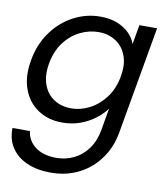

<svg xmlns="http://www.w3.org/2000/svg" viewBox="-90 -633 856 978"><g transform="rotate(10 338.0 -143.5)"><path d="M350.9 -556.8Q400.7 -556.8 438.3 -541.8Q475.9 -526.7 500.4 -502.2Q524.9 -477.6 535.4 -448L553.1 -548.3H644.6L546.3 11.7Q536.3 68.2 509.5 115.6Q482.6 163 442.5 197.5Q402.3 232 350.8 251Q299.2 270 238.6 270Q167.1 270 114.6 246.8Q62 223.5 34 181Q6 138.5 7.3 79.7H97.6Q103.5 129.3 144.5 160.1Q185.4 190.9 253 190.9Q301.4 190.9 343.4 170.5Q385.5 150.2 414.9 110.2Q444.3 70.1 454.8 11.7L474.7 -102.8Q453.5 -73.2 419.9 -47.8Q386.3 -22.4 343.8 -6.9Q301.2 8.5 251.3 8.5Q178.1 8.5 125 -27.3Q71.9 -63 48.6 -126.9Q25.4 -190.8 40.4 -276Q55.4 -361.3 101 -424.4Q146.6 -487.6 212.1 -522.2Q277.6 -556.8 350.9 -556.8ZM505.1 -274.5Q516.8 -338.2 499.1 -383.8Q481.4 -429.5 443.3 -453.6Q405.3 -477.6 355.4 -477.6Q305.6 -477.6 258.8 -454.2Q212 -430.7 178.7 -386Q145.4 -341.2 133.6 -276Q122.6 -211.9 139.9 -165.5Q157.1 -119.1 195.2 -94.9Q233.2 -70.7 283 -70.7Q332.9 -70.7 379.4 -94.9Q425.9 -119.1 460 -165Q494.1 -210.9 505.1 -274.5Z"/></g></svg>

Font: Poppins Variable
Style: Italic
Weight: 100
Italic angle: -10°
Designer: Jonny Pinhorn
Foundry: Indian Type Foundry
Version: Version 6.000